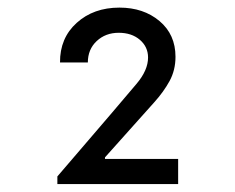

<svg xmlns="http://www.w3.org/2000/svg" viewBox="-20 -916 602 492"><path d="M127 -444.3V-463.9L262.7 -622.1Q301.3 -667 330.3 -701.7Q359.4 -736.3 359.4 -768.6Q359.4 -795.9 338.4 -814Q317.4 -832 284.2 -832Q250.5 -832 227.8 -810.8Q205.1 -789.6 205.1 -755.9H133.8Q133.3 -818.4 176.5 -857.4Q219.7 -896.5 286.1 -896.5Q347.7 -896.5 388.7 -862.1Q429.7 -827.6 429.7 -770.5Q429.7 -736.3 414.6 -708.5Q399.4 -680.7 375.2 -653.8Q351.1 -627 323.2 -595.7L249 -512.7V-508.8H436.5V-444.3Z"/></svg>

Font: Reddit Mono
Style: Regular
Weight: 400
Monospace: yes
Designer: Stephen Hutchings
Foundry: Reddit
Version: Version 1.014; ttfautohint (v1.8.4.7-5d5b)